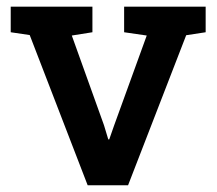

<svg xmlns="http://www.w3.org/2000/svg" viewBox="-20 -548 641 568"><path d="M239.3 0 67.9 -444.3 11.7 -452.6V-528.3H253.4V-452.6L192.4 -442.9L287.6 -177.7L300.3 -135.7H303.2L317.9 -177.7L414.1 -442.9L347.2 -452.6V-528.3H588.4V-452.6L530.8 -443.8L358.9 0Z"/></svg>

Font: Roboto Slab Medium
Style: Regular
Weight: 500
Designer: Google
Version: Version 2.001; ttfautohint (v1.8.3)